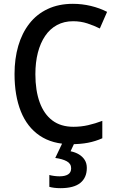

<svg xmlns="http://www.w3.org/2000/svg" viewBox="-20 -744 609 1004"><path d="M362 -633Q315 -633 278 -613Q241 -593 216 -556Q191 -519 178 -468.5Q165 -418 165 -356Q165 -271 187.5 -209Q210 -147 254 -114Q298 -81 364 -81Q404 -81 441 -89.5Q478 -98 515 -112V-21Q479 -5 440 2.5Q401 10 351 10Q254 10 188 -34.5Q122 -79 89 -161.5Q56 -244 56 -357Q56 -437 75.5 -504Q95 -571 133.5 -620.5Q172 -670 229.5 -697Q287 -724 361 -724Q409 -724 455 -713Q501 -702 540 -682L502 -595Q472 -610 437 -621.5Q402 -633 362 -633ZM434 134Q434 185 400 212.5Q366 240 296 240Q278 240 263 238Q248 236 238 233V171Q248 174 263 176Q278 178 291 178Q320 178 336 168Q352 158 352 136Q352 112 329.5 99.5Q307 87 269 82L308 0H371L349 47Q374 52 393 63.5Q412 75 423 92.5Q434 110 434 134Z"/></svg>

Font: Noto Sans Hebrew SemiCondensed Medium
Style: Regular
Weight: 500
Width: 4
Designer: Monotype Design Team
Foundry: Monotype Imaging Inc.
Version: Version 2.003